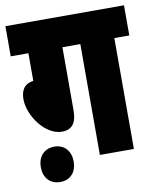

<svg xmlns="http://www.w3.org/2000/svg" viewBox="-81 -685 684 834"><g transform="rotate(-10 261.5 -268.0)"><path d="M228 -489H307V0H457V-489H523V-622H0V-489H78V-367C35 -361 22 -332 22 -295C22 -225 88 -128 163 -128C208 -128 228 -156 228 -211ZM45 8C45 54 72 86 118 86C163 86 190 54 190 8C190 -37 163 -70 118 -70C72 -70 45 -37 45 8Z"/></g></svg>

Font: Noto Sans ExtraCondensed Black
Style: Italic
Weight: 900
Width: 2
Italic angle: -12°
Designer: Monotype Design Team
Foundry: Monotype Imaging Inc.
Version: Version 2.013